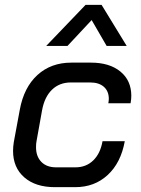

<svg xmlns="http://www.w3.org/2000/svg" viewBox="-20 -766 584 794"><path d="M34 -142Q34 -159 37 -178L62 -313Q79 -405 135 -456Q191 -507 275 -507H356Q433 -507 478 -470Q523 -433 523 -370Q523 -356 520 -339H428Q430 -351 430 -357Q430 -389 409.5 -407Q389 -425 353 -425H273Q226 -425 195 -395Q164 -365 154 -310L131 -182Q129 -173 129 -157Q129 -119 151 -96.5Q173 -74 212 -74H292Q336 -74 365.5 -102.5Q395 -131 404 -182H496Q480 -93 425.5 -42.5Q371 8 291 8H207Q127 8 80.5 -32.5Q34 -73 34 -142ZM334 -746H400L504 -576H421L359 -683L259 -576H171Z"/></svg>

Font: Bai Jamjuree Medium
Style: Italic
Weight: 500
Italic angle: -10°
Version: Version 1.000; ttfautohint (v1.6)